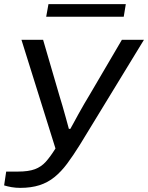

<svg xmlns="http://www.w3.org/2000/svg" viewBox="-50 -720 718 931"><path d="M48 191Q26 191 6 187.5Q-14 184 -30 179L-20 112H37Q88 112 119 100.5Q150 89 172 64.5Q194 40 219 0L54 -527H159L239 -253Q245 -235 253 -206.5Q261 -178 269.5 -148Q278 -118 284 -95H291Q296 -104 306.5 -123Q317 -142 330.5 -167Q344 -192 358.5 -216.5Q373 -241 385 -261L541 -527H648L338 -19Q305 34 276 73Q247 112 214.5 138.5Q182 165 141.5 178Q101 191 48 191ZM174 -639 185 -700H560L550 -639Z"/></svg>

Font: Archivo Expanded
Style: Italic
Weight: 400
Width: 7
Italic angle: -10°
Designer: Hector Gatti
Foundry: Omnibus-Type
Version: Version 2.001